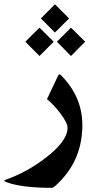

<svg xmlns="http://www.w3.org/2000/svg" viewBox="-80 -653 496 906"><path d="M308.6 -62.5Q308.6 92.3 205.6 200.2Q173.8 233.4 166 233.4Q21 233.4 -50.8 206.1Q-59.6 202.6 -59.6 199.7Q-59.6 197.3 -52.2 194.8Q50.3 158.2 137.2 90.3Q238.8 12.2 238.8 -50.3Q238.8 -62 229.5 -79.8Q220.2 -97.7 205.8 -116.9Q191.4 -136.2 174.3 -154.5Q157.2 -172.9 141.6 -185.1L194.3 -296.4Q197.3 -301.8 200.7 -301.8Q203.6 -301.8 207.5 -298.3Q308.6 -197.3 308.6 -62.5ZM39.6 -456.1 106.4 -522.5 173.3 -456.1 106.4 -388.7ZM188.5 -456.1 254.9 -522.5 321.8 -456.1 254.9 -388.7ZM112.8 -565.9 179.2 -632.8 246.1 -565.9 179.2 -499.5Z"/></svg>

Font: XB Kayhan
Style: Bold
Weight: 700
Designer: Behnam
Foundry: Irmug
Version: Version 7.300 2009